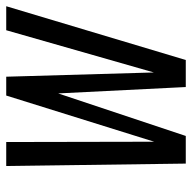

<svg xmlns="http://www.w3.org/2000/svg" viewBox="-20 -612 631 632"><g transform="rotate(-90 296.0 -295.5)"><path d="M74 0 66 -591H145L146 -104L298 -591H360L374 -105L513 -591H592L415 0H326L305 -420L165 0Z"/></g></svg>

Font: Alumni Sans Thin Medium
Style: Italic
Weight: 500
Italic angle: -8°
Version: Version 1.016